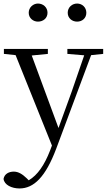

<svg xmlns="http://www.w3.org/2000/svg" viewBox="-30 -792 602 1083"><path d="M184 -670C213 -670 238 -689 238 -720C238 -751 213 -772 184 -772C158 -772 132 -751 132 -720C132 -689 158 -670 184 -670ZM405 -670C433 -670 457 -689 457 -720C457 -751 433 -772 405 -772C377 -772 352 -751 352 -720C352 -689 377 -670 405 -670ZM350 -488 445 -480 374 -274 300 -70 149 -479 240 -488V-516H-8V-488L58 -481L263 29L252 58C221 138 182 196 132 225L120 213C97 191 74 176 48 176C20 176 -5 189 -10 217C-6 251 36 271 80 271C161 271 227 206 287 47L484 -481L552 -488V-516H350Z"/></svg>

Font: Source Han Serif KR
Style: Regular
Weight: 400
Designer: Ryoko NISHIZUKA 西塚涼子 (kana & ideographs); Frank Grießhammer (Latin, Greek & Cyrillic); Wenlong ZHANG 张文龙 (bopomofo); San
Foundry: Adobe
Version: Version 2.001;hotconv 1.1.0;makeotfexe 2.6.0